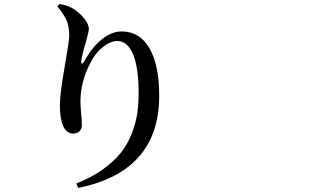

<svg xmlns="http://www.w3.org/2000/svg" viewBox="-20 -839 1540 938"><path d="M318.4 -665Q318.4 -709 305.2 -739.3Q292 -769.5 259.8 -807.6L269.5 -819.3Q305.7 -814.5 332 -799.8Q365.2 -781.2 389.6 -751Q414.1 -720.7 414.1 -698.2Q414.1 -685.5 399.4 -632.8Q384.8 -587.9 377 -543Q376 -534.2 377.9 -530.3Q379.9 -526.4 383.8 -529.3Q387.7 -532.2 392.6 -541Q429.7 -608.4 477.5 -647Q525.4 -685.5 574.2 -685.5Q662.1 -685.5 710 -603.5Q757.8 -521.5 757.8 -371.1Q757.8 -1 362.3 79.1L352.5 57.6Q426.8 28.3 481.4 -10.7Q536.1 -49.8 569.3 -91.3Q602.5 -132.8 622.6 -183.6Q642.6 -234.4 649.9 -281.2Q657.2 -328.1 657.2 -383.8Q657.2 -509.8 629.9 -574.2Q602.5 -638.7 552.7 -638.7Q520.5 -638.7 483.4 -609.9Q446.3 -581.1 421.9 -532.2Q373 -439.5 373 -343.8Q373 -321.3 376.5 -284.2Q379.9 -247.1 379.9 -227.5Q379.9 -209 368.2 -197.8Q356.4 -186.5 338.9 -186.5Q305.7 -186.5 289.1 -221.7Q272.5 -258.8 272.5 -324.2Q272.5 -379.9 295.4 -509.8Q318.4 -639.6 318.4 -665Z"/></svg>

Font: Bpmf Zihi Serif SemiBold
Style: SemiBold
Weight: 600
Foundry: But Ko
Version: Version 1.320